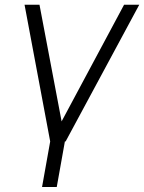

<svg xmlns="http://www.w3.org/2000/svg" viewBox="-20 -582 593 790"><path d="M250 0H247L213.5 187.5H153L186.5 0L81 -562.5H142.5L233.5 -82.5L490.5 -562.5H553Z"/></svg>

Font: Russisch Sans Light
Style: Italic
Weight: 300
Italic angle: -10°
Designer: Michael Sharanda (font) & Cristiano Sobral (main changes)
Foundry: Michael Sharanda
Version: Version 2.00;September 8, 2020;FontCreator 13.0.0.2681 64-bi